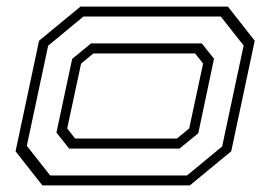

<svg xmlns="http://www.w3.org/2000/svg" viewBox="-20 -560 816 580"><path d="M108 0 27 -103 98 -437 223 -540H668.5L749.5 -437L678.5 -103L553.5 0ZM131.5 -30H545L651 -117.5L716 -422.5L647 -510H232L125.5 -422L61 -119.5ZM189 -111 150.5 -159.5 198 -382 255 -429H589.5L626.5 -382.5L579 -157.5L522 -111ZM207 -141.5H514.5L551.5 -172L593.5 -368L569.5 -398.5H262L225 -368L183 -172Z"/></svg>

Font: Tourney Expanded Light
Style: Italic
Weight: 300
Width: 7
Italic angle: -12°
Designer: Tyler Finck
Foundry: Etcetera Type Co
Version: Version 1.010; ttfautohint (v1.8.3)